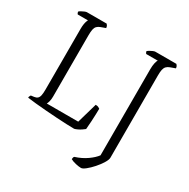

<svg xmlns="http://www.w3.org/2000/svg" viewBox="-197 -882 1237 1259"><g transform="rotate(30 421.5 -252.0)"><path d="M414 0Q392 0 357 -1.5Q322 -3 280 -5.5Q238 -8 195 -11.5Q152 -15 114.5 -18.5Q77 -22 51 -26Q51 -33 54 -38.5Q57 -44 59 -47L82 -50Q98 -52 107 -60Q116 -68 119.5 -84.5Q123 -101 123 -130V-587Q123 -609 125.5 -624Q128 -639 131.5 -648.5Q135 -658 137 -661H60Q57 -663 54.5 -670Q52 -677 52 -678Q56 -683 66.5 -689Q77 -695 88 -699.5Q99 -704 104 -704H254Q258 -700 261.5 -694Q265 -688 266 -677L230 -664Q214 -658 205 -648.5Q196 -639 192.5 -622.5Q189 -606 189 -577V-114Q189 -92 184.5 -76Q180 -60 176 -54H414L458 -207Q472 -207 479.5 -203Q487 -199 491 -196Q491 -178 490 -152.5Q489 -127 487.5 -98Q486 -69 483 -38Q475 -31 462 -22.5Q449 -14 436 -8Q423 -2 414 0ZM581 200Q565 200 540.5 194.5Q516 189 500 180Q500 174 502 167.5Q504 161 507 159Q557 143 594.5 116.5Q632 90 651 64V-587Q651 -614 655.5 -634.5Q660 -655 666 -661H579Q575 -663 572.5 -670Q570 -677 570 -678Q575 -683 585 -689Q595 -695 606 -699.5Q617 -704 622 -704H782Q784 -702 789 -695Q794 -688 794 -677L758 -664Q741 -658 731.5 -648Q722 -638 718.5 -621.5Q715 -605 715 -577V45Q715 61 699 87Q683 113 660 139Q637 165 615 182.5Q593 200 581 200Z"/></g></svg>

Font: Texturina Medium 12pt Thin
Style: Regular
Weight: 250
Version: Version 1.002